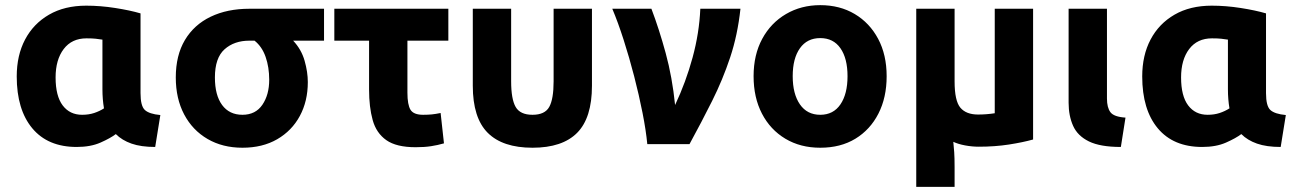

<svg xmlns="http://www.w3.org/2000/svg" viewBox="-20 -560 5031 746"><path d="M278 11Q166 11 105.5 -61.5Q45 -134 45 -263Q45 -345 77.5 -406.5Q110 -468 170.5 -503Q231 -538 315 -538Q370 -538 427.5 -529Q485 -520 526 -508V-198Q526 -148 543 -132.5Q560 -117 603 -113L583 11Q528 11 491 -2Q454 -15 430 -39Q409 -23 370.5 -6Q332 11 278 11ZM299 -114Q325 -114 346 -121Q367 -128 384 -139Q378 -174 378 -213V-406Q365 -408 352 -409.5Q339 -411 316 -411Q259 -411 227.5 -369.5Q196 -328 196 -259Q196 -187 223.5 -150.5Q251 -114 299 -114Z M922 14Q845 14 786.5 -20Q728 -54 695.5 -115.5Q663 -177 663 -259Q663 -345 698.5 -404.5Q734 -464 798.5 -495Q863 -526 949 -526H1239V-402H1119Q1151 -368 1163.5 -324Q1176 -280 1176 -241Q1176 -167 1145 -109.5Q1114 -52 1057 -19Q1000 14 922 14ZM922 -114Q973 -114 999.5 -153Q1026 -192 1026 -250Q1026 -299 1012 -339Q998 -379 969 -402H949Q890 -402 852.5 -368.5Q815 -335 815 -259Q815 -190 843 -152Q871 -114 922 -114Z M1595 12Q1520 12 1481 -15.5Q1442 -43 1428 -93.5Q1414 -144 1414 -212V-402H1279V-526H1722V-402H1563V-200Q1563 -153 1575 -133.5Q1587 -114 1624 -114Q1643 -114 1658 -115.5Q1673 -117 1692 -121L1705 -3Q1681 4 1655 8Q1629 12 1595 12Z M2049 14Q1933 14 1875 -44Q1817 -102 1817 -227V-526H1966V-244Q1966 -175 1983.5 -144.5Q2001 -114 2049 -114Q2097 -114 2114 -144.5Q2131 -175 2131 -244V-526H2280V-227Q2280 -102 2222.5 -44Q2165 14 2049 14Z M2495 0Q2490 -53 2476.5 -121.5Q2463 -190 2444 -263.5Q2425 -337 2403 -405.5Q2381 -474 2359 -526H2511Q2541 -447 2566.5 -353.5Q2592 -260 2603 -152Q2645 -241 2671 -336.5Q2697 -432 2701 -526H2857Q2846 -424 2817 -337Q2788 -250 2747 -168Q2706 -86 2659 0Z M3167 14Q3090 14 3031.5 -21Q2973 -56 2940.5 -118.5Q2908 -181 2908 -264Q2908 -347 2941.5 -409Q2975 -471 3034 -505.5Q3093 -540 3167 -540Q3243 -540 3301 -505.5Q3359 -471 3392 -409Q3425 -347 3425 -264Q3425 -181 3393 -118.5Q3361 -56 3303.5 -21Q3246 14 3167 14ZM3167 -114Q3218 -114 3245.5 -154.5Q3273 -195 3273 -264Q3273 -333 3245.5 -372.5Q3218 -412 3167 -412Q3116 -412 3088 -372.5Q3060 -333 3060 -264Q3060 -195 3088 -154.5Q3116 -114 3167 -114Z M3540 166V-526H3689V-244Q3689 -168 3711.5 -141.5Q3734 -115 3780 -115Q3813 -115 3845 -120V-526H3994V-18Q3955 -7 3900.5 1.5Q3846 10 3783 10Q3757 10 3730 5Q3703 0 3684 -9Q3686 11 3687.5 31.5Q3689 52 3689 89V166Z M4335 11Q4255 11 4211 -10.5Q4167 -32 4149.5 -71Q4132 -110 4132 -161V-526H4281V-177Q4281 -142 4294.5 -124Q4308 -106 4353 -103Z M4651 11Q4539 11 4478.5 -61.5Q4418 -134 4418 -263Q4418 -345 4450.5 -406.5Q4483 -468 4543.5 -503Q4604 -538 4688 -538Q4743 -538 4800.5 -529Q4858 -520 4899 -508V-198Q4899 -148 4916 -132.5Q4933 -117 4976 -113L4956 11Q4901 11 4864 -2Q4827 -15 4803 -39Q4782 -23 4743.5 -6Q4705 11 4651 11ZM4672 -114Q4698 -114 4719 -121Q4740 -128 4757 -139Q4751 -174 4751 -213V-406Q4738 -408 4725 -409.5Q4712 -411 4689 -411Q4632 -411 4600.5 -369.5Q4569 -328 4569 -259Q4569 -187 4596.5 -150.5Q4624 -114 4672 -114Z"/></svg>

Font: Ubuntu Sans ExtraBold
Style: Regular
Weight: 800
Designer: Dalton Maag Ltd
Foundry: Dalton Maag Ltd
Version: Version 1.006; ttfautohint (v1.8.4.7-5d5b)